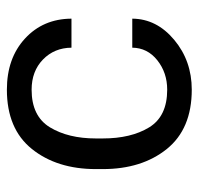

<svg xmlns="http://www.w3.org/2000/svg" viewBox="-30 -548 588 569"><g transform="rotate(-90 264.5 -264.0)"><path d="M282.7 -63Q333 -63 369.9 -92.3Q406.7 -121.6 407.2 -166.5H493.2Q492.7 -94.2 430.4 -42.2Q368.2 9.8 282.7 9.8Q166.5 9.8 106.9 -64.2Q47.4 -138.2 47.4 -253.9V-274.4Q47.4 -389.6 106.9 -463.9Q166.5 -538.1 282.7 -538.1Q376 -538.1 434.3 -484.4Q492.7 -430.7 493.2 -346.7H407.2Q406.7 -397.5 372.1 -431.2Q337.4 -464.8 282.7 -464.8Q204.1 -464.8 171.1 -410.4Q138.2 -356 138.2 -274.4V-253.9Q138.2 -170.4 170.9 -116.7Q203.6 -63 282.7 -63Z"/></g></svg>

Font: Roboto Web
Style: Regular
Weight: 400
Designer: Google
Version: Version 1.200310; 2013